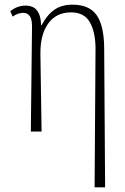

<svg xmlns="http://www.w3.org/2000/svg" viewBox="-20 -563 535 822"><path d="M385 239 389 -359Q388 -428 364 -469Q340 -510 284 -510Q221 -510 186.5 -462.5Q152 -415 153 -331L158 0H112L117 -443Q118 -479 108 -493.5Q98 -508 79 -508Q70 -508 58.5 -504.5Q47 -501 34 -492L24 -515Q54 -539 89 -539Q123 -539 139 -517.5Q155 -496 156 -455H158Q181 -499 212.5 -521Q244 -543 290 -543Q362 -543 393.5 -498.5Q425 -454 426 -359L430 239Z"/></svg>

Font: Noto Serif Condensed ExtraLight
Style: Regular
Weight: 200
Width: 3
Designer: Monotype Design Team
Foundry: Monotype Imaging Inc.
Version: Version 2.013; ttfautohint (v1.8.4.7-5d5b)